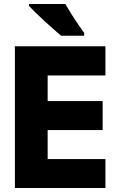

<svg xmlns="http://www.w3.org/2000/svg" viewBox="-20 -947 603 967"><path d="M55 0V-714H511V-567H220V-438H497V-292H220V-146H511V0ZM288 -767Q274 -779 251.5 -798.5Q229 -818 204.5 -840.5Q180 -863 159 -883.5Q138 -904 126 -917V-927H309Q321 -906 338.5 -878Q356 -850 374 -823.5Q392 -797 404 -781V-767Z"/></svg>

Font: Noto Sans Mono SemiCondensed Black
Style: Regular
Weight: 900
Width: 4
Designer: Monotype Design Team
Foundry: Monotype Imaging Inc.
Version: Version 2.014; ttfautohint (v1.8.4.7-5d5b)